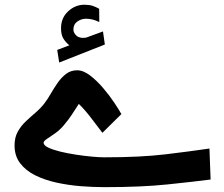

<svg xmlns="http://www.w3.org/2000/svg" viewBox="-20 -791 947 811"><path d="M272.9 -599.6Q256.3 -613.3 247.1 -629.2Q237.8 -645 237.8 -671.9Q237.8 -715.3 267.8 -743.2Q297.9 -771 336.4 -771Q356.4 -771 370.4 -766.6Q384.3 -762.2 398.9 -753.9L399.4 -697.8Q371.6 -711.9 343.3 -711.9Q323.7 -711.9 306.9 -700.2Q290 -688.5 290 -665.5Q290.5 -651.9 303.2 -640.1Q315.9 -628.4 341.8 -631.8Q342.8 -631.8 345.7 -632.8L415 -658.2L422.9 -603L230 -526.9L221.7 -580.1ZM420.9 -126.5Q574.2 -126.5 679.7 -139.2Q785.2 -151.9 864.7 -163.6L869.6 -32.7Q797.4 -23.4 687.5 -12Q577.6 -0.5 421.9 -0.5Q373.5 -0.5 320.8 -4.6Q268.1 -8.8 218.3 -19.8Q168.5 -30.8 128.7 -50.5Q88.9 -70.3 65.2 -101.3Q41.5 -132.3 41.5 -176.8Q41.5 -210 54.7 -234.1Q67.9 -258.3 87.9 -277.3Q107.9 -296.4 129.2 -314.5Q150.4 -332.5 166.5 -353Q180.7 -371.1 194.3 -395Q208 -418.9 223.9 -441.7Q239.7 -464.4 259.5 -479.2Q279.3 -494.1 305.7 -494.1Q332 -494.1 360.6 -472.2Q389.2 -450.2 416 -418.7Q442.9 -387.2 463.1 -356.7Q483.4 -326.2 492.7 -309.1L412.6 -230Q390.1 -259.8 364.5 -293.2Q338.9 -326.7 313 -352.1Q294.9 -324.7 282.7 -305.7Q270.5 -286.6 248.5 -260.7Q231.4 -240.7 211.7 -227.1Q191.9 -213.4 178 -204.1Q164.1 -194.8 164.1 -188Q164.1 -177.2 183.8 -167.7Q203.6 -158.2 234.6 -150.6Q265.6 -143.1 301 -137.7Q336.4 -132.3 368.4 -129.4Q400.4 -126.5 420.9 -126.5Z"/></svg>

Font: Vazirmatn FD
Style: Bold
Weight: 700
Designer: Saber Rastikerdar
Foundry: Saber Rastikerdar
Version: Version 33.001